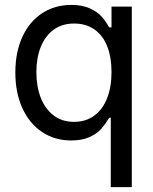

<svg xmlns="http://www.w3.org/2000/svg" viewBox="-20 -557 619 776"><path d="M427.7 -81.1H421.9L418.9 -77.1Q405.3 -54.7 389.2 -36.1Q373 -17.6 342.8 -3.4Q312.5 10.7 267.6 10.7Q202.1 10.7 150.9 -22.9Q99.6 -56.6 70.8 -119.1Q42 -181.6 42 -263.7Q42 -346.7 70.8 -408.7Q99.6 -470.7 150.9 -503.9Q202.1 -537.1 268.6 -537.1Q313.5 -537.1 343.8 -522.9Q374 -508.8 390.1 -490.7Q406.2 -472.7 418.9 -450.2L421.9 -446.3H430.7V-530.3H512.7V199.2H427.7ZM430.7 -265.6Q430.7 -325.2 413.6 -369.1Q396.5 -413.1 362.3 -437.5Q328.1 -461.9 279.3 -461.9Q230.5 -461.9 196.3 -436.5Q162.1 -411.1 144.5 -366.7Q127 -322.3 127 -265.6Q127 -208 144.5 -162.6Q162.1 -117.2 196.3 -90.8Q230.5 -64.5 279.3 -64.5Q327.1 -64.5 361.3 -89.8Q395.5 -115.2 413.1 -160.6Q430.7 -206.1 430.7 -265.6Z"/></svg>

Font: Pretendard GOV Variable
Style: Regular
Weight: 400
Designer: Base glyphs from Inter by Rasmus Andersson; Hangul glyphs from Noto Sans CJK(Source Han Sans) by Jang Soo-young and Kang
Foundry: Kil Hyung-jin
Version: Version 1.307;Glyphs 3.2 (3192)